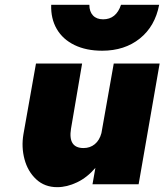

<svg xmlns="http://www.w3.org/2000/svg" viewBox="-20 -763 681 795"><path d="M639 -743Q622 -654 559 -603.5Q496 -553 403 -553Q337 -553 288.5 -576.5Q240 -600 215 -643Q190 -686 192 -743H350Q350 -715 365 -699Q380 -683 407 -683Q461 -683 481 -743ZM274 -230Q261 -150 326 -150Q353 -150 372.5 -166Q392 -182 400 -212L451 -500H641L554 0H363L375 -68Q341 -28 299 -8Q257 12 217 12Q165 12 130 -20.5Q95 -53 81.5 -103.5Q68 -154 77 -207L129 -500H320Z"/></svg>

Font: Overused Grotesk Black
Style: Italic
Weight: 900
Italic angle: -10°
Version: Version 0.003